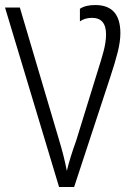

<svg xmlns="http://www.w3.org/2000/svg" viewBox="-20 -744 529 764"><path d="M359 -724Q320 -724 298 -709V-659Q318 -673 346 -673Q402 -673 402 -607Q402 -576 391.5 -537.5Q381 -499 368 -459L283 -184Q259 -118 246 -64Q240 -95 232 -126.5Q224 -158 213 -194L59 -714H0L215 0H275L419 -438Q438 -495 448.5 -537Q459 -579 459 -612Q459 -724 359 -724Z"/></svg>

Font: Noto Sans UI SemiCondensed Light
Style: Regular
Weight: 300
Width: 4
Designer: Monotype Design Team
Foundry: Monotype Imaging Inc.
Version: Version 1.901